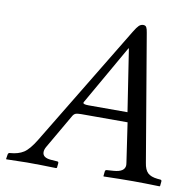

<svg xmlns="http://www.w3.org/2000/svg" viewBox="-75 -734 818 812"><g transform="rotate(10 333.5 -328.0)"><path d="M307.1 -283.2H474.1L433.1 -549.8H431.2L286.1 -295.9Q283.7 -292 283.7 -290Q283.7 -283.2 307.1 -283.2ZM161.1 -79.1Q153.8 -66.4 153.8 -55.7Q153.8 -31.7 189.9 -28.8L216.8 -26.9Q224.1 -26.9 223.1 -19L221.2 0L217.8 2Q147.5 0 92.8 0Q76.2 0 3.9 2L2.9 0L5.9 -19Q7.3 -26.9 15.1 -26.9Q49.8 -29.3 72.8 -43.9Q95.7 -58.6 122.1 -102.1L437 -622.1Q449.7 -643.1 457.5 -650.4Q465.8 -658.2 476.1 -658.2Q485.8 -658.2 489.7 -651.1Q493.7 -644 496.1 -627.9L587.9 -85.9Q592.3 -56.6 605.7 -43.7Q619.1 -30.8 647.9 -27.8L658.2 -26.9Q667 -26.9 666 -19L664.1 0L662.1 2Q591.8 0 548.8 0Q494.1 0 421.9 2L420.9 0L422.9 -19Q423.3 -26.9 431.2 -26.9L459 -28.8Q507.8 -32.2 507.8 -62.5Q507.8 -64.9 506.8 -71.8L481.9 -241.2H282.2Q265.1 -241.2 257.8 -237.8Q250.5 -234.4 245.1 -224.1Z"/></g></svg>

Font: Linux Libertine G
Style: Italic
Weight: 400
Italic angle: -12°
Designer: Philipp H. Poll
Foundry: Philipp H. Poll
Version: Version 5.1.3